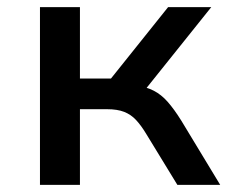

<svg xmlns="http://www.w3.org/2000/svg" viewBox="-20 -518 649 538"><path d="M92 0V-498H204V-298H291L451 -498H572L375 -252L359 -279Q389 -275 410.5 -264Q432 -253 450 -232.5Q468 -212 488 -180L597 0H477L389 -144Q375 -167 361 -182Q347 -197 328 -204.5Q309 -212 280 -212H204V0Z"/></svg>

Font: Nunito Sans 7pt SemiBold
Style: Regular
Weight: 600
Designer: Vernon Adams
Foundry: Vernon Adams
Version: Version 3.101;gftools[0.9.27]